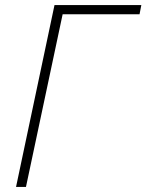

<svg xmlns="http://www.w3.org/2000/svg" viewBox="-20 -734 575 754"><path d="M43 0H82L226 -678H528L535 -714H194Z"/></svg>

Font: Noto Sans ExtraLight
Style: Italic
Weight: 200
Italic angle: -12°
Designer: Monotype Design Team
Foundry: Monotype Imaging Inc.
Version: Version 2.013